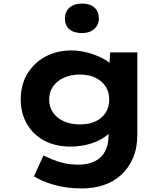

<svg xmlns="http://www.w3.org/2000/svg" viewBox="-20 -824 938 1074"><path d="M440 230Q352 230 282.5 210Q213 190 170 162L223 46Q247 57 275.5 69Q304 81 340 89Q376 97 420 97Q472 97 509.5 78.5Q547 60 567 24Q587 -12 587 -66V-129L617 -124Q610 -92 575 -64.5Q540 -37 487 -20.5Q434 -4 374 -4Q291 -4 228.5 -37Q166 -70 131 -130Q96 -190 96 -268Q96 -349 132.5 -410.5Q169 -472 233.5 -507Q298 -542 383 -542Q408 -542 439.5 -536.5Q471 -531 502 -520Q533 -509 560 -494.5Q587 -480 604 -460.5Q621 -441 622 -419L589 -411L596 -531H748V-69Q748 5 723.5 61Q699 117 657 155Q615 193 559.5 211.5Q504 230 440 230ZM427 -128Q478 -128 515 -145.5Q552 -163 571.5 -194.5Q591 -226 591 -267Q591 -309 571 -340Q551 -371 514.5 -389Q478 -407 427 -407Q376 -407 337 -389Q298 -371 276.5 -340Q255 -309 255 -267Q255 -226 276.5 -194.5Q298 -163 337 -145.5Q376 -128 427 -128ZM438 -639Q393 -639 368 -660.5Q343 -682 343 -721Q343 -758 368.5 -781Q394 -804 438 -804Q483 -804 508 -782Q533 -760 533 -721Q533 -685 507.5 -662Q482 -639 438 -639Z"/></svg>

Font: Lexend Mega
Style: Bold
Weight: 700
Version: Version 1.007